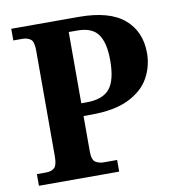

<svg xmlns="http://www.w3.org/2000/svg" viewBox="-80 -787 799 860"><g transform="rotate(-10 319.0 -357.0)"><path d="M28 0V-53H70Q92 -53 106.5 -64Q121 -75 121 -118V-600Q121 -640 106 -650.5Q91 -661 70 -661H28V-714H335Q474 -714 541 -657Q608 -600 608 -502Q608 -442 579.5 -390Q551 -338 486 -305.5Q421 -273 313 -273H279V-113Q279 -73 295 -63Q311 -53 332 -53H393V0ZM303 -331Q377 -331 408.5 -369.5Q440 -408 440 -498Q440 -578 412.5 -616.5Q385 -655 318 -655H279V-331Z"/></g></svg>

Font: Noto Serif Yezidi
Style: Bold
Weight: 700
Designer: Dalton Maag Ltd
Foundry: Dalton Maag Ltd
Version: Version 1.001; ttfautohint (v1.8.4.7-5d5b)